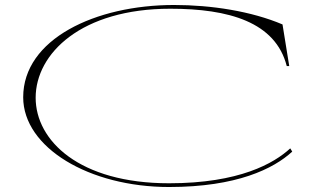

<svg xmlns="http://www.w3.org/2000/svg" viewBox="-20 -735 1263 770"><path d="M678 -715C362 -715 73 -578 73 -345C73 -143 338 15 658 15C929 15 1077 -58 1152 -127L1144 -140C1079 -80 940 0 658 0C298 0 123 -171 123 -343C123 -521 307 -700 663 -700C897 -700 1085 -647 1130 -470H1140L1113 -637C988 -690 828 -715 678 -715Z"/></svg>

Font: Sprat Extended Thin
Style: Regular
Weight: 100
Width: 9
Designer: Ethan Nakache
Foundry: Collletttivo
Version: Version 2.000;Glyphs 3.2 (3217)